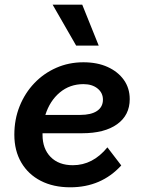

<svg xmlns="http://www.w3.org/2000/svg" viewBox="-20 -781 608 817"><path d="M496 -77Q411 16 279 16Q207 16 153.5 -11.5Q100 -39 70.5 -89.5Q41 -140 41 -208Q41 -273 63.5 -329Q86 -385 126 -427Q166 -469 219.5 -492.5Q273 -516 335 -516Q394 -516 438 -496Q482 -476 507 -441Q532 -406 532 -359Q532 -291 478.5 -252.5Q425 -214 329 -214H161Q161 -211 161 -207Q161 -148 195.5 -113Q230 -78 290 -78Q375 -78 437 -154ZM335 -423Q277 -423 234.5 -387.5Q192 -352 173 -292H321Q368 -292 393 -309Q418 -326 418 -357Q418 -386 395 -404.5Q372 -423 335 -423ZM304 -587 204 -761H330L400 -587Z"/></svg>

Font: Wix Madefor Text SemiBold
Style: Italic
Weight: 600
Italic angle: -12°
Designer: Dalton Maag Ltd
Foundry: Dalton Maag Ltd
Version: Version 3.100